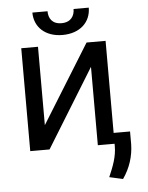

<svg xmlns="http://www.w3.org/2000/svg" viewBox="-60 -777 781 1014"><g transform="rotate(-5 330.0 -269.5)"><path d="M164.1 -130V-545.5H75.3V0H177.6L433.6 -415.5V0H522.4V12.8C522.4 68.2 503.2 117.2 479 173.3L550.8 189.3C589.1 134.2 608 74.2 609.4 10.7V-57.5H522.4V-545.5H421.5ZM150.2 -728C150.2 -650.6 208.1 -596.2 299 -596.2C391.3 -596.2 448.9 -650.6 449.2 -728H368.6C368.6 -691.4 348.7 -658.7 299 -658.7C248.9 -658.7 230.5 -691.4 230.5 -728Z"/></g></svg>

Font: Margiela Sans Text
Style: Regular
Weight: 400
Designer: Stefan Endress, Andreas Faust
Version: Version 1.100;FEAKit 1.0